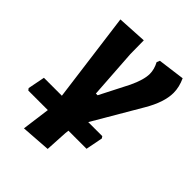

<svg xmlns="http://www.w3.org/2000/svg" viewBox="-213 -574 870 870"><g transform="rotate(45 221.5 -139.5)"><path d="M371 -31 377 -22 361 60H245L243 77L237 185L95 195L113 60H-12L-19 51L-3 -31H112L55 -463L197 -471L198 -384L214 -147H225L296 -286Q324 -345 324 -383Q324 -412 308 -442L314 -457L443 -474Q461 -435 461 -398Q461 -338 415 -260L281 -31Z"/></g></svg>

Font: Alegreya Sans SC ExtraBold
Style: Italic
Weight: 800
Italic angle: -7°
Designer: Juan Pablo del Peral
Foundry: Huerta Tipografica
Version: Version 2.007